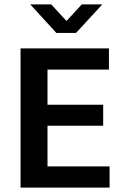

<svg xmlns="http://www.w3.org/2000/svg" viewBox="-20 -849 552 869"><path d="M73 -630H473V-534H195V-375H447V-280H195V-96H476V0H73ZM324 -700H235L117 -829H212L281 -754L350 -829H443Z"/></svg>

Font: Mukta Vaani SemiBold
Style: Regular
Weight: 600
Designer: Noopur Datye, Girish Dalvi, Yashodeep Gholap, Pallavi Karambelkar
Foundry: Ek Type
Version: Version 2.538;PS 1.000;hotconv 16.6.51;makeotf.lib2.5.65220;